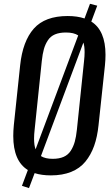

<svg xmlns="http://www.w3.org/2000/svg" viewBox="-20 -901 579 996"><path d="M164.6 -126.5 385.7 -717.3Q362.8 -732.4 322.3 -732.4Q288.6 -732.4 265.4 -722.7Q242.2 -712.9 228.5 -692.1Q214.8 -671.4 207.8 -646.5Q200.7 -621.6 196.8 -584.5L159.7 -228.5Q156.7 -202.6 156.7 -182.1Q156.7 -147 164.6 -126.5ZM253.4 -77.1Q287.1 -77.1 310.3 -87.4Q333.5 -97.7 347.2 -119.1Q360.8 -140.6 367.9 -166Q375 -191.4 378.9 -228.5L416 -584.5Q418.9 -609.9 418.9 -630.4Q418.9 -661.1 412.6 -680.2L192.4 -91.3Q214.8 -77.1 253.4 -77.1ZM130.4 74.7 93.8 63 124.5 -19Q48.8 -65.4 48.8 -195.8Q48.8 -222.2 51.8 -252.4L84.5 -562Q97.7 -687.5 155.5 -752.7Q213.4 -817.9 331.1 -817.9Q356.4 -817.9 378.2 -814.7Q399.9 -811.5 418.5 -805.2L446.8 -881.3L484.4 -871.6L453.6 -789.1Q527.3 -742.7 527.3 -616.7Q527.3 -590.8 524.4 -562L491.2 -252Q484.9 -190.9 468.3 -144.3Q451.7 -97.7 422.9 -62.5Q394 -27.3 349.1 -9.3Q304.2 8.8 244.1 8.8Q195.8 8.8 159.7 -2.9Z"/></svg>

Font: Oswald
Style: Regular
Weight: 400
Designer: Vernon Adams
Foundry: Vernon Adams
Version: 3.0; ttfautohint (v0.94.23-7a4d-dirty) -l 8 -r 50 -G 200 -x 